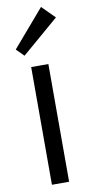

<svg xmlns="http://www.w3.org/2000/svg" viewBox="-102 -973 476 1012"><g transform="rotate(-10 136.0 -466.5)"><path d="M264 -865 66 -695 26 -735 196 -933ZM182 0H90V-630H182Z"/></g></svg>

Font: TypoPRO Sinkin Sans
Style: 400 Regular
Weight: 400
Designer: Keith Bates
Foundry: K-Type
Version: Sinkin Sans (version 1.0)  by Keith Bates   •   © 2014   www